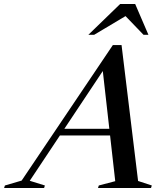

<svg xmlns="http://www.w3.org/2000/svg" viewBox="-100 -938 828 958"><path d="M182 -262 193.5 -295.5H525.5L515 -262ZM589 -35 657.5 -12.5 653.5 0H389L393 -12.5L475 -34L410.5 -605L427.5 -605.5L48.5 -36L124 -12.5L120 0H-79.5L-75.5 -12.5L8 -37L463 -713H506.5ZM341 -764.5 499.5 -918H574.5L640.5 -764.5H616L513 -871.5H549.5L370 -764.5Z"/></svg>

Font: Newsreader 60pt Medium
Style: Italic
Weight: 500
Italic angle: -17°
Designer: Hugues Gentile
Foundry: Production Type
Version: Version 1.003